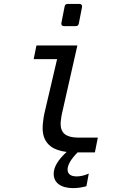

<svg xmlns="http://www.w3.org/2000/svg" viewBox="-20 -780 642 985"><path d="M308.1 -646H368.7C377.4 -646 382.8 -650.4 384.3 -659.2L400.9 -743.7C402.8 -753.4 397.5 -759.8 387.7 -759.8H327.1C318.4 -759.8 313 -755.4 311.5 -746.6L294.9 -662.1C293 -652.3 298.3 -646 308.1 -646ZM466.8 2 481.9 -74.2H378.9C350.1 -74.2 327.1 -80.1 312.5 -91.8C297.9 -103.5 291 -120.6 291 -145.5C291 -151.9 291.5 -155.8 293 -167C293.5 -172.9 295.4 -187 297.9 -197.3L377 -546.9H167L152.8 -476.6H272.9L208 -199.2C204.6 -184.6 202.6 -170.4 201.2 -157.2C199.7 -144 198.7 -134.3 198.7 -123C198.7 -81.5 212.4 -50.3 240.2 -29.3C259.8 -14.2 287.1 -4.9 321.8 -0.5C276.4 41.5 255.4 77.6 255.4 111.8C255.4 157.2 292 185.1 355.5 185.1C377.4 185.1 401.4 181.6 423.3 175.3L435.5 110.4C414.6 120.1 392.6 125 373.5 125C342.3 125 326.7 112.3 326.7 89.8C326.7 65.4 344.7 35.6 377.9 2Z"/></svg>

Font: Hack
Style: Oblique
Weight: 400
Italic angle: -12°
Monospace: yes
Designer: Christopher Simpkins
Foundry: Christopher Simpkins
Version: Version 2.010